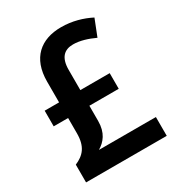

<svg xmlns="http://www.w3.org/2000/svg" viewBox="-173 -835 875 946"><g transform="rotate(-30 264.5 -362.0)"><path d="M315 -724C200 -724 122 -660 122 -526V-408H40V-319H122V-232C122 -156 91 -123 40 -101V0H499V-107H175C212 -129 243 -165 243 -233V-319H410V-408H243V-523C243 -593 274 -621 324 -621C363 -621 404 -608 445 -589L482 -683C435 -707 379 -724 315 -724Z"/></g></svg>

Font: Noto Sans Arabic SemCond SemBd
Style: Regular
Weight: 600
Width: 4
Designer: Monotype Design Team, Nadine Chahine, Nizar Qandah and Khaled Hosny
Foundry: Monotype Imaging Inc.
Version: Version 2.012